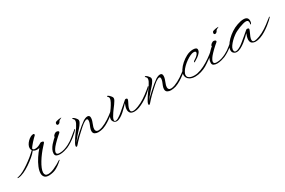

<svg xmlns="http://www.w3.org/2000/svg" viewBox="13 -1357 3703 2492"><g transform="rotate(-30 1865.0 -111.5)"><path d="M298 175Q253 175 233.5 153Q214 131 214 97Q214 57 235.5 5Q257 -47 292 -100.5Q327 -154 367 -198Q349 -193 333 -193Q296 -193 274 -212L267 -202Q260 -192 242.5 -174Q225 -156 208 -142Q165 -106 117.5 -74Q70 -42 24 -21Q-22 0 -62 3Q-66 3 -71 1.5Q-76 0 -76 -2Q-76 -5 -58 -9Q-23 -16 19.5 -38.5Q62 -61 107.5 -92.5Q153 -124 195 -158Q212 -172 231.5 -190Q251 -208 266 -222Q255 -237 255 -258Q255 -281 267.5 -304.5Q280 -328 300 -348Q320 -368 342.5 -380.5Q365 -393 384 -393Q400 -393 400 -380Q400 -371 392 -365Q385 -359 368.5 -342.5Q352 -326 333 -305Q314 -284 299 -264.5Q284 -245 280 -233Q284 -226 291 -220.5Q298 -215 318 -215Q344 -215 367.5 -225.5Q391 -236 412 -250Q418 -252 423 -252Q445 -252 455 -240Q459 -234 445 -218Q431 -202 417 -187Q388 -156 358 -116.5Q328 -77 303 -36Q278 5 263 42Q248 79 248 106Q248 128 260 141Q272 154 300 154Q312 154 327 151Q353 147 386 132.5Q419 118 452 99.5Q485 81 508 65Q510 64 512 64Q515 64 515 68Q515 72 511 74Q504 80 479.5 101Q455 122 418.5 143Q382 164 337 171Q327 172 317 173.5Q307 175 298 175Z M729 -338Q711 -338 711 -358Q711 -366 715 -374Q718 -382 735 -387.5Q752 -393 771.5 -395.5Q791 -398 802 -398Q811 -398 811 -397Q811 -395 801 -391Q791 -387 780 -381Q769 -375 765 -367Q760 -354 749.5 -346Q739 -338 729 -338ZM559 8Q531 8 510 -2.5Q489 -13 489 -41Q489 -71 504 -100Q519 -129 540 -153.5Q561 -178 581.5 -196.5Q602 -215 612 -224Q603 -226 615 -242Q627 -258 650 -268Q656 -270 661 -270Q672 -270 683.5 -265Q695 -260 695 -251Q695 -246 691 -241Q687 -236 683 -233Q675 -227 658 -212Q641 -197 621 -178Q601 -159 583.5 -140.5Q566 -122 556 -110Q519 -63 519 -37Q519 -9 564 -9Q601 -9 636.5 -20.5Q672 -32 703 -48Q752 -73 794 -108.5Q836 -144 881 -180Q883 -181 886 -181Q889 -181 889 -178Q889 -175 885 -170Q879 -162 860 -143.5Q841 -125 812.5 -102Q784 -79 749.5 -56.5Q715 -34 679 -18Q660 -10 625.5 -1Q591 8 559 8Z M796 31Q785 31 785 19Q785 5 799 -21Q813 -47 831 -74Q849 -101 861 -118Q869 -129 883 -148Q897 -167 912 -189.5Q927 -212 937.5 -234Q948 -256 948 -273Q948 -290 937 -298Q927 -306 927 -315Q927 -319 931 -319Q936 -319 943 -314Q950 -310 958 -303Q966 -296 973 -287Q979 -280 985 -271Q991 -262 991 -250Q991 -235 980 -217Q962 -186 938 -160Q914 -134 889 -105Q862 -74 840.5 -47.5Q819 -21 814 -14Q826 -28 853.5 -54.5Q881 -81 916 -113Q951 -145 986.5 -174Q1022 -203 1049 -221Q1060 -228 1077 -234.5Q1094 -241 1110 -241Q1124 -241 1133.5 -232.5Q1143 -224 1143 -202Q1143 -183 1135.5 -158Q1128 -133 1119 -112Q1112 -96 1108 -80.5Q1104 -65 1104 -52Q1104 -33 1114.5 -22Q1125 -11 1147 -11Q1169 -11 1203 -23Q1256 -43 1309 -78Q1362 -113 1405 -149Q1416 -158 1425 -164Q1434 -170 1444 -180Q1446 -181 1448 -181Q1451 -181 1451 -178Q1451 -175 1448 -170Q1442 -162 1419 -140.5Q1396 -119 1362 -92.5Q1328 -66 1288.5 -41.5Q1249 -17 1209 -3Q1191 2 1171.5 5.5Q1152 9 1134 9Q1104 9 1082 -4Q1060 -17 1060 -49Q1060 -69 1070 -96Q1077 -115 1085.5 -134.5Q1094 -154 1097 -174Q1098 -178 1098 -181.5Q1098 -185 1098 -188Q1098 -212 1081 -212Q1070 -212 1054.5 -203.5Q1039 -195 1027 -187Q1016 -180 991.5 -158.5Q967 -137 939 -111Q911 -85 886 -61Q865 -41 846 -19.5Q827 2 814 16.5Q801 31 796 31Z M1676 11Q1630 11 1613 -9.5Q1596 -30 1596 -59Q1596 -80 1603 -103Q1610 -126 1618 -146Q1604 -131 1580 -106Q1556 -81 1527 -55.5Q1498 -30 1467.5 -12.5Q1437 5 1411 5Q1398 5 1386 -1Q1374 -7 1365 -20Q1354 -35 1354 -55Q1354 -77 1366.5 -99Q1379 -121 1395.5 -141.5Q1412 -162 1424 -180Q1446 -212 1463.5 -245Q1481 -278 1481 -300Q1481 -315 1472 -322Q1462 -330 1462 -339Q1462 -343 1466 -343Q1471 -343 1478 -338Q1485 -334 1493 -327Q1501 -320 1508 -311Q1514 -304 1520 -295Q1526 -286 1526 -274Q1526 -259 1515 -241Q1504 -222 1487.5 -199Q1471 -176 1453 -153Q1445 -142 1428 -118Q1411 -94 1397 -68.5Q1383 -43 1383 -26Q1383 -8 1402 -8Q1418 -8 1439.5 -20Q1461 -32 1480.5 -47Q1500 -62 1509 -70Q1541 -97 1576 -127.5Q1611 -158 1643 -186Q1648 -189 1654 -189Q1666 -189 1673 -182Q1676 -179 1676 -174Q1676 -162 1665 -141Q1654 -120 1642.5 -96Q1631 -72 1628 -51Q1627 -47 1627 -44Q1627 -41 1627 -38Q1627 -19 1637.5 -12Q1648 -5 1664 -5Q1684 -5 1705.5 -11.5Q1727 -18 1740 -23Q1793 -43 1846 -78Q1899 -113 1942 -149Q1953 -158 1962.5 -165.5Q1972 -173 1982 -183Q1989 -190 1991 -190Q1992 -190 1992 -188Q1992 -186 1989.5 -181Q1987 -176 1985 -172Q1976 -157 1951.5 -134Q1927 -111 1893.5 -86Q1860 -61 1821.5 -39Q1783 -17 1745.5 -3Q1708 11 1676 11Z M1884 31Q1873 31 1873 19Q1873 5 1887 -21Q1901 -47 1919 -74Q1937 -101 1949 -118Q1957 -129 1971 -148Q1985 -167 2000 -189.5Q2015 -212 2025.5 -234Q2036 -256 2036 -273Q2036 -290 2025 -298Q2015 -306 2015 -315Q2015 -319 2019 -319Q2024 -319 2031 -314Q2038 -310 2046 -303Q2054 -296 2061 -287Q2067 -280 2073 -271Q2079 -262 2079 -250Q2079 -235 2068 -217Q2050 -186 2026 -160Q2002 -134 1977 -105Q1950 -74 1928.5 -47.5Q1907 -21 1902 -14Q1914 -28 1941.5 -54.5Q1969 -81 2004 -113Q2039 -145 2074.5 -174Q2110 -203 2137 -221Q2148 -228 2165 -234.5Q2182 -241 2198 -241Q2212 -241 2221.5 -232.5Q2231 -224 2231 -202Q2231 -183 2223.5 -158Q2216 -133 2207 -112Q2200 -96 2196 -80.5Q2192 -65 2192 -52Q2192 -33 2202.5 -22Q2213 -11 2235 -11Q2257 -11 2291 -23Q2344 -43 2397 -78Q2450 -113 2493 -149Q2504 -158 2513 -164Q2522 -170 2532 -180Q2534 -181 2536 -181Q2539 -181 2539 -178Q2539 -175 2536 -170Q2530 -162 2507 -140.5Q2484 -119 2450 -92.5Q2416 -66 2376.5 -41.5Q2337 -17 2297 -3Q2279 2 2259.5 5.5Q2240 9 2222 9Q2192 9 2170 -4Q2148 -17 2148 -49Q2148 -69 2158 -96Q2165 -115 2173.5 -134.5Q2182 -154 2185 -174Q2186 -178 2186 -181.5Q2186 -185 2186 -188Q2186 -212 2169 -212Q2158 -212 2142.5 -203.5Q2127 -195 2115 -187Q2104 -180 2079.5 -158.5Q2055 -137 2027 -111Q1999 -85 1974 -61Q1953 -41 1934 -19.5Q1915 2 1902 16.5Q1889 31 1884 31Z M2583 13Q2560 13 2539.5 8Q2519 3 2502 -7Q2480 -21 2469.5 -39.5Q2459 -58 2459 -79Q2459 -114 2483 -152Q2507 -190 2546.5 -224.5Q2586 -259 2630 -282Q2657 -296 2683 -302Q2709 -308 2730 -308Q2754 -308 2770 -301Q2786 -294 2787 -283Q2791 -256 2772 -231.5Q2753 -207 2725 -188Q2697 -169 2674 -156Q2670 -153 2666 -153Q2659 -153 2664.5 -163.5Q2670 -174 2686 -182Q2699 -189 2714 -201.5Q2729 -214 2740 -228.5Q2751 -243 2751 -254Q2751 -273 2719 -273Q2698 -273 2668 -259Q2638 -245 2605.5 -222.5Q2573 -200 2545 -172.5Q2517 -145 2499.5 -117Q2482 -89 2482 -66Q2482 -44 2496.5 -30.5Q2511 -17 2533.5 -11.5Q2556 -6 2580 -6Q2592 -6 2604 -7Q2616 -8 2626 -10Q2678 -21 2731.5 -48Q2785 -75 2835 -110Q2885 -145 2925 -180Q2927 -181 2930 -181Q2934 -181 2934 -179Q2934 -176 2930 -171Q2923 -159 2901.5 -140Q2880 -121 2852.5 -101Q2825 -81 2799 -63.5Q2773 -46 2756 -36Q2719 -15 2673 -1Q2627 13 2583 13Z M3084 -338Q3066 -338 3066 -358Q3066 -366 3070 -374Q3073 -382 3090 -387.5Q3107 -393 3126.5 -395.5Q3146 -398 3157 -398Q3166 -398 3166 -397Q3166 -395 3156 -391Q3146 -387 3135 -381Q3124 -375 3120 -367Q3115 -354 3104.5 -346Q3094 -338 3084 -338ZM2914 8Q2886 8 2865 -2.5Q2844 -13 2844 -41Q2844 -71 2859 -100Q2874 -129 2895 -153.5Q2916 -178 2936.5 -196.5Q2957 -215 2967 -224Q2958 -226 2970 -242Q2982 -258 3005 -268Q3011 -270 3016 -270Q3027 -270 3038.5 -265Q3050 -260 3050 -251Q3050 -246 3046 -241Q3042 -236 3038 -233Q3030 -227 3013 -212Q2996 -197 2976 -178Q2956 -159 2938.5 -140.5Q2921 -122 2911 -110Q2874 -63 2874 -37Q2874 -9 2919 -9Q2956 -9 2991.5 -20.5Q3027 -32 3058 -48Q3107 -73 3149 -108.5Q3191 -144 3236 -180Q3238 -181 3241 -181Q3244 -181 3244 -178Q3244 -175 3240 -170Q3234 -162 3215 -143.5Q3196 -125 3167.5 -102Q3139 -79 3104.5 -56.5Q3070 -34 3034 -18Q3015 -10 2980.5 -1Q2946 8 2914 8Z M3490 11Q3460 11 3437.5 -4Q3415 -19 3415 -60Q3416 -81 3422.5 -103.5Q3429 -126 3437 -146Q3424 -131 3398 -106Q3372 -81 3339.5 -55.5Q3307 -30 3273 -12Q3239 6 3209 6Q3179 6 3160 -16Q3147 -30 3147 -53Q3147 -82 3167.5 -117.5Q3188 -153 3223 -188.5Q3258 -224 3303.5 -254Q3349 -284 3399 -301Q3453 -320 3493 -320Q3561 -320 3561 -262Q3561 -257 3560.5 -251.5Q3560 -246 3559 -240Q3557 -228 3551.5 -221Q3546 -214 3543 -214Q3538 -214 3541 -225Q3543 -230 3543 -235.5Q3543 -241 3543 -245Q3543 -261 3535 -270.5Q3527 -280 3507 -280Q3489 -280 3462.5 -272.5Q3436 -265 3406 -253.5Q3376 -242 3348.5 -228Q3321 -214 3303 -200Q3272 -178 3245 -151Q3218 -124 3200 -98.5Q3182 -73 3179 -52Q3178 -49 3178 -46Q3178 -43 3178 -41Q3178 -23 3185.5 -16Q3193 -9 3205 -9Q3223 -9 3246.5 -20Q3270 -31 3290 -45Q3310 -59 3318 -66Q3350 -93 3390 -125.5Q3430 -158 3461 -186Q3466 -189 3472 -189Q3486 -189 3495 -182Q3498 -179 3498 -174Q3498 -169 3495.5 -161.5Q3493 -154 3489 -145Q3472 -110 3461 -82Q3450 -54 3450 -35Q3450 -5 3483 -5Q3508 -5 3557 -23Q3610 -43 3663 -78Q3716 -113 3759 -149Q3770 -158 3779 -164Q3788 -170 3798 -180Q3800 -181 3803 -181Q3806 -181 3806 -178Q3806 -175 3802 -170Q3796 -162 3773 -140.5Q3750 -119 3716 -92.5Q3682 -66 3642.5 -41.5Q3603 -17 3563 -3Q3548 2 3528.5 6.5Q3509 11 3490 11Z"/></g></svg>

Font: WindSong
Style: Regular
Weight: 400
Designer: Robert E. Leuschke
Foundry: Robert E. Leuschke
Version: Version 1.010; ttfautohint (v1.8.3)